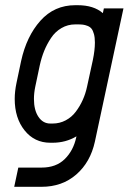

<svg xmlns="http://www.w3.org/2000/svg" viewBox="-20 -532 491 732"><path d="M341.8 -370.1Q341.8 -389.2 338.1 -402.3Q334.5 -415.5 328.9 -422.6Q323.2 -429.7 313.7 -433.3Q304.2 -437 296.1 -438Q288.1 -439 275.9 -439H267.1Q238.3 -439 214.4 -425Q190.4 -411.1 174.6 -387.2Q158.7 -363.3 148.4 -337.9Q138.2 -312.5 131.8 -283.7L114.3 -200.7Q109.4 -176.8 109.4 -154.8Q109.4 -112.3 126.5 -86.7Q143.6 -61 171.9 -61H180.7Q207.5 -61 230.5 -73.2Q253.4 -85.4 269 -106.2Q284.7 -127 295.4 -150.9Q306.2 -174.8 312 -202.1L334 -303.2Q341.8 -340.8 341.8 -370.1ZM267.1 -512.2H275.9Q337.4 -512.2 372.1 -481.9L376 -500H450.7L341.8 7.8Q324.7 86.4 270.8 133.3Q216.8 180.2 138.7 180.2H34.2L49.8 106.9H138.7Q193.8 106.9 226.8 74.5Q259.8 42 270.5 -7.8L271.5 -12.2Q230.5 12.2 180.7 12.2H171.9Q111.3 12.2 73.7 -34.9Q36.1 -82 36.1 -154.8Q36.1 -183.6 43 -216.3L60.5 -299.3Q81.1 -393.6 134 -452.9Q187 -512.2 267.1 -512.2Z"/></svg>

Font: Anka/Coder Narrow
Style: Italic
Weight: 400
Width: 3
Italic angle: -12°
Monospace: yes
Version: Version 001.100